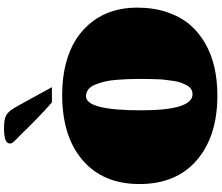

<svg xmlns="http://www.w3.org/2000/svg" viewBox="-92 -970 1076 932"><g transform="rotate(-90 446.0 -504.0)"><path d="M488.8 -790H415Q381.3 -818.8 333.3 -865.7Q285.2 -912.6 268.1 -931.2Q258.8 -940.9 242.9 -956.1Q227.1 -971.2 221.2 -978.5Q215.3 -985.8 215.3 -992.7Q215.3 -1008.3 232.9 -1015.4Q250.5 -1022.5 292 -1022.5Q331.1 -1022.5 349.9 -1013.2Q368.7 -1003.9 385.3 -977.1Q397.9 -956.5 438.5 -881.8Q479 -807.1 488.8 -790ZM448.2 13.2Q250.5 13.2 134.5 -86.7Q18.6 -186.5 18.6 -365.2Q18.6 -541 134 -640.6Q249.5 -740.2 451.7 -740.2Q534.7 -740.2 604 -722.2Q673.3 -704.1 723.1 -671.4Q772.9 -638.7 807.4 -593.5Q841.8 -548.3 858.4 -493.9Q875 -439.5 875 -377.4Q875 -296.9 853 -231.4Q831.1 -166 792.5 -120.8Q753.9 -75.7 700 -45.2Q646 -14.6 583 -0.7Q520 13.2 448.2 13.2ZM454.6 -107.4Q467.8 -107.4 478.8 -114Q489.7 -120.6 497.3 -134.5Q504.9 -148.4 510.5 -163.1Q516.1 -177.7 519.3 -200.7Q522.5 -223.6 524.7 -241Q526.9 -258.3 527.6 -285.2Q528.3 -312 528.6 -327.1Q528.8 -342.3 528.8 -367.7Q528.8 -398.4 527.8 -423.1Q526.9 -447.8 524.2 -479.7Q521.5 -511.7 515.6 -535.4Q509.8 -559.1 501 -580.6Q492.2 -602.1 477.8 -613.3Q463.4 -624.5 444.8 -624.5Q376.5 -624.5 376.5 -357.9Q376.5 -107.4 454.6 -107.4Z"/></g></svg>

Font: Coustard Black
Style: Regular
Weight: 900
Foundry: vernon adams
Version: Version 1.001;